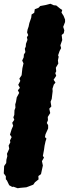

<svg xmlns="http://www.w3.org/2000/svg" viewBox="-99 -760 366 1021"><path d="M-5 241 -27 233 -34 234 -50 225 -62 200 -68 193V177L-79 162L-78 144L-77 123L-66 107L-65 90L-60 70L-62 58L-50 31L-53 14L-44 -3L-46 -13L-37 -31L-46 -44L-37 -73L-29 -91L-34 -107L-23 -123L-28 -136L-23 -149L-22 -174L-17 -187L-18 -205L-14 -218L-10 -242L3 -266L-4 -280L7 -293L-2 -309L9 -330L4 -342L16 -360L20 -397L26 -423L19 -438L27 -455L28 -470L36 -483L33 -501L38 -512L39 -527L47 -548L44 -562L51 -573L45 -588L48 -604L53 -618L57 -637L67 -666L69 -683L83 -692L86 -711L105 -718L115 -728L142 -733L169 -740L187 -732L200 -731L221 -714L232 -707L228 -693L239 -676L247 -656V-643L237 -617L243 -599L240 -583L229 -574L232 -547L222 -519L226 -504L218 -489L210 -466L213 -458L209 -439L211 -422L198 -400L200 -381L195 -371L200 -357L186 -336L196 -321L187 -310L180 -288L181 -275L176 -234L170 -219L174 -194L163 -182L168 -159L155 -138L156 -121L150 -106L157 -94V-77L143 -46L140 -31L148 -23L143 -8L138 15L135 37L129 69L135 78L124 97L129 120L122 152L119 166L105 176L106 194L87 209L78 222L52 232L41 236L8 239Z"/></svg>

Font: Winky Rough ExtraBold
Style: Italic
Weight: 800
Italic angle: -8.97852°
Designer: Simon Atzbach
Foundry: typofactur
Version: Version 1.206; ttfautohint (v1.8.4.7-5d5b)